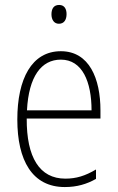

<svg xmlns="http://www.w3.org/2000/svg" viewBox="-20 -746 475 776"><path d="M219 -726C196 -726 188 -709 188 -688C188 -667 198 -650 218 -650C239 -650 249 -666 249 -689C249 -709 241 -726 219 -726ZM226 -539C108 -539 50 -427 50 -263C50 -98 110 10 242 10C291 10 331 -2 368 -23V-61C324 -35 288 -24 244 -24C140 -24 87 -110 88 -267H386V-300C386 -428 341 -539 226 -539ZM226 -505C313 -505 350 -415 350 -300H89C96 -437 147 -505 226 -505Z"/></svg>

Font: Noto Sans Thai Looped Condensed ExtraLight
Style: Regular
Weight: 200
Width: 3
Designer: Sasikarn Vongin, Ben Mitchell
Foundry: The Fontpad Ltd
Version: Version 1.001